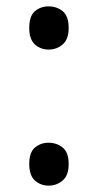

<svg xmlns="http://www.w3.org/2000/svg" viewBox="-20 -570 308 604"><path d="M72 -482Q72 -446 90 -430Q108 -414 133 -414Q158 -414 177 -430Q196 -446 196 -482Q196 -520 177 -535Q158 -550 133 -550Q108 -550 90 -535Q72 -520 72 -482ZM72 -54Q72 -18 90 -2Q108 14 133 14Q158 14 177 -2Q196 -18 196 -54Q196 -91 177 -106Q158 -121 133 -121Q108 -121 90 -106Q72 -91 72 -54Z"/></svg>

Font: Noto Sans Arabic UI
Style: Regular
Weight: 400
Designer: Nadine Chahine - Monotype Design Team
Foundry: Monotype Imaging Inc.
Version: Version 1.900